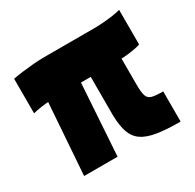

<svg xmlns="http://www.w3.org/2000/svg" viewBox="-120 -645 794 781"><g transform="rotate(-30 277.0 -254.5)"><path d="M517.5 4.5Q451.7 4.5 408.4 -2.5Q365.1 -9.5 339.9 -26.7Q314.7 -43.9 303.8 -75Q292.9 -106.2 291.8 -154V-449.3L437.4 -451.5V-214.8Q437.4 -179.5 443 -162.7Q448.5 -146 466 -141.6Q483.5 -137.2 517.5 -137.2ZM66.8 0 98.6 -446.5 253 -447 223.9 0ZM18 -322.7V-484.8Q35.9 -488.8 61.4 -491.9Q86.9 -495.1 115 -497.6Q143.1 -500 168 -500H399.6Q420.6 -500 444.7 -501.7Q468.7 -503.4 490.9 -506.7Q513.1 -510 528 -514.2V-351.7Q511.8 -345.3 470 -340Q428.2 -334.8 368.8 -338.8L343.9 -335.7H184.9L148.9 -330.7Q129.4 -335.2 105.2 -334.6Q81 -333.9 57.8 -330.4Q34.6 -327 18 -322.7Z"/></g></svg>

Font: Titillium Web SemiBold
Style: Regular
Weight: 600
Designer: Mohamed Gaber, Accademia di Belle Arti di Urbino
Foundry: Kief Type Foundry, Accademia di Belle Arti di Urbino
Version: Version 3.000; ttfautohint (v1.8.4)